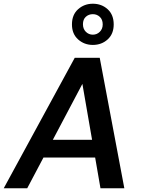

<svg xmlns="http://www.w3.org/2000/svg" viewBox="-40 -1010 759 1030"><path d="M-20 0 361 -700H495L627 0H499L402 -560L106 0ZM124 -165 173 -260H518L533 -165ZM458 -769Q412 -769 379 -798.5Q346 -828 346 -879Q346 -931 379 -960.5Q412 -990 458 -990Q505 -990 537.5 -960.5Q570 -931 570 -879Q570 -828 537.5 -798.5Q505 -769 458 -769ZM458 -824Q480 -824 495.5 -839.5Q511 -855 511 -879Q511 -905 495.5 -919.5Q480 -934 458 -934Q436 -934 420.5 -920Q405 -906 405 -880Q405 -855 420.5 -839.5Q436 -824 458 -824Z"/></svg>

Font: DM Sans 9pt SemiBold
Style: Italic
Weight: 600
Italic angle: -10°
Version: Version 4.004;gftools[0.9.30]